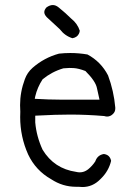

<svg xmlns="http://www.w3.org/2000/svg" viewBox="-20 -734 540 766"><path d="M377 -336.4H247.1Q235.4 -336.4 223.1 -336.4Q175.3 -336.4 118.7 -339.8L120.6 -349.6Q128.9 -385.3 149.9 -417.5Q186.5 -447.8 232.9 -461.4Q247.6 -462.9 257.3 -462.9Q267.1 -462.9 273.4 -462.4Q293 -461.4 320.8 -450.7Q361.3 -410.2 366.7 -382.8Q371.6 -358.4 377 -336.4ZM260.3 -522.5Q237.8 -522.5 215.3 -520Q156.2 -503.9 109.9 -463.4Q88.4 -444.3 79.1 -418Q60.1 -367.2 60.1 -314.5Q60.1 -301.8 61 -288.1Q60.5 -277.3 60.5 -267.1Q60.5 -188.5 92.3 -117.7Q122.6 -53.7 184.1 -19Q230 11.2 283.2 11.2Q288.1 11.2 293.5 11.2Q301.8 12.2 308.6 12.2Q349.6 12.2 379.9 -18.6L383.3 -22Q413.6 -51.8 423.3 -92.3Q420.9 -104 414.1 -110.8Q407.2 -117.7 394.5 -119.6Q369.1 -115.7 360.4 -90.8L359.9 -89.8Q348.1 -71.8 331.1 -58.1Q315.9 -46.4 298.3 -46.4Q291 -46.4 283.7 -48.3Q195.8 -61 149.9 -136.7Q125.5 -189.5 120.6 -245.6V-272.5Q163.6 -274.9 198.7 -275.9Q229 -276.9 259.3 -276.9Q327.1 -276.9 396 -271Q402.3 -269 407.2 -269Q420.4 -269 430.7 -279.3L431.6 -280.3Q439.9 -288.6 439.9 -300.8Q439.9 -302.7 439.9 -305.2Q434.1 -371.1 411.1 -433.1Q382.8 -487.8 329.1 -516.6Q294.9 -522.5 260.3 -522.5ZM165.5 -704.6Q156.7 -694.8 156.7 -685.5Q156.7 -676.3 166 -666L218.3 -617.7Q238.8 -590.8 269 -581.5Q288.1 -585 294.9 -599.6Q297.4 -604.5 298.3 -611.3Q289.1 -640.1 264.2 -659.7Q242.7 -681.2 214.4 -704.1Q202.6 -713.9 190.7 -713.9Q178.7 -713.9 165.5 -704.6Z"/></svg>

Font: NaikaiFont
Style: Light
Weight: 300
Version: Version 1.89